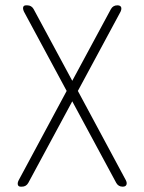

<svg xmlns="http://www.w3.org/2000/svg" viewBox="-20 -498 540 720"><path d="M440 202Q424 202 416 188L251 -118L86 188Q78 202 62 202H58Q49 202 47 195Q45 188 50 178L230 -157L70 -454Q65 -465 67 -471.5Q69 -478 78 -478H82Q98 -478 106 -464L251 -195L396 -464Q404 -478 420 -478Q431 -478 434 -471.5Q437 -465 432 -454L272 -157L452 178Q457 188 454 195Q451 202 440 202Z"/></svg>

Font: Zen Maru Gothic Light
Style: Regular
Weight: 300
Designer: Yoshimichi Ohira
Foundry: Positype
Version: Version 1.001